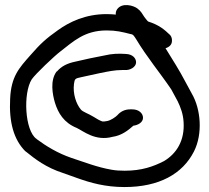

<svg xmlns="http://www.w3.org/2000/svg" viewBox="-20 -716 843 776"><path d="M83 -104H84L85 -103C122 -73 166 -39 234 -17L293 4C346 23 406 40 483 40C623 40 718 -13 764 -104C800 -175 792 -275 755 -338L729 -386C705 -432 678 -474 649 -521C665 -526 675 -536 675 -551C675 -557 675 -565 668 -574C644 -597 623 -615 579 -629C579 -629 575 -632 574 -634C571 -638 567 -642 563 -648C554 -661 551 -670 535 -682C519 -694 473 -707 453 -678C449 -672 447 -664 448 -657C439 -658 423 -659 411 -659C325 -659 260 -627 214 -594C166 -560 143 -539 103 -493C57 -441 25 -407 21 -317C16 -223 35 -152 83 -104ZM108 -395C123 -417 199 -489 224 -508C276 -548 321 -593 411 -593C450 -593 474 -587 509 -578C519 -578 525 -565 530 -558C573 -486 628 -420 672 -355L698 -307C710 -282 720 -256 722 -223C727 -147 693 -95 643 -65C600 -43 553 -26 484 -26C466 -26 447 -27 431 -30C373 -40 323 -60 268 -78C213 -97 167 -125 128 -154V-155H127C80 -189 73 -339 108 -395ZM290 -199C316 -187 365 -144 435 -163C471 -168 498 -189 519 -208C537 -210 558 -221 558 -240C558 -258 541 -274 515 -274H506C484 -274 467 -265 454 -250C446 -242 428 -230 414 -227L401 -225H394C382 -229 371 -236 358 -244C337 -257 316 -263 307 -273C287 -297 274 -338 279 -377C282 -397 283 -399 308 -404C334 -410 359 -415 386 -421C416 -427 444 -433 474 -433H484C505 -431 530 -445 530 -464C530 -480 517 -497 488 -498C459 -500 432 -499 403 -492C364 -485 324 -476 285 -467C251 -460 228 -448 210 -427H208V-426C182 -390 192 -335 202 -301C215 -259 238 -220 290 -199Z"/></svg>

Font: Stray Cat
Style: ExBdExt
Weight: 800
Version: Version 1.0